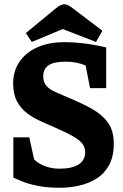

<svg xmlns="http://www.w3.org/2000/svg" viewBox="-20 -867 582 906"><path d="M263 19Q201 19 155.5 9.5Q110 0 82 -12Q54 -24 43 -29V-219H118L141 -115Q159 -96 191 -83.5Q223 -71 261 -71Q320 -71 351 -91Q382 -111 382 -149Q382 -170 370 -187Q358 -204 329.5 -221Q301 -238 251 -260Q213 -277 175.5 -293.5Q138 -310 108 -332.5Q78 -355 60 -389Q42 -423 42 -474Q42 -531 71.5 -575Q101 -619 155.5 -643.5Q210 -668 284 -668Q323 -668 360.5 -664Q398 -660 430 -654Q462 -648 481 -643V-451H405L384 -558Q362 -567 340 -571.5Q318 -576 291 -576Q233 -576 208.5 -558.5Q184 -541 184 -507Q184 -479 198.5 -462.5Q213 -446 238 -434.5Q263 -423 294 -410Q357 -384 407.5 -357Q458 -330 487.5 -291Q517 -252 517 -189Q517 -128 494.5 -87.5Q472 -47 435 -24Q398 -1 353 9Q308 19 263 19ZM130 -669 102 -711 239 -824Q256 -838 266 -842.5Q276 -847 283 -847Q291 -847 300 -843Q309 -839 326 -826L463 -722L433 -669L276 -730Z"/></svg>

Font: Faustina Light ExtraBold
Style: Regular
Weight: 800
Version: Version 1.200